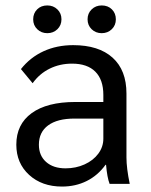

<svg xmlns="http://www.w3.org/2000/svg" viewBox="-20 -676 554 706"><path d="M40 0ZM40 -144Q40 -219 96.5 -260Q153 -301 257 -301H360V-327Q360 -383 330.5 -412.5Q301 -442 245 -442Q200 -442 162.5 -423.5Q125 -405 100 -370L57 -422Q91 -465 140 -487.5Q189 -510 249 -510Q343 -510 394 -464Q445 -418 445 -332V-97Q445 -58 457 0H383Q374 -23 370 -70H368Q340 -31 299 -10.5Q258 10 208 10Q134 10 87 -33Q40 -76 40 -144ZM360 -166V-240H254Q191 -240 157 -215Q123 -190 123 -144Q123 -104 149.5 -80.5Q176 -57 221 -57Q259 -57 291 -71.5Q323 -86 341.5 -111Q360 -136 360 -166ZM102 -605Q102 -627 116.5 -641.5Q131 -656 154 -656Q176 -656 191 -641.5Q206 -627 206 -605Q206 -583 191 -568.5Q176 -554 154 -554Q132 -554 117 -568.5Q102 -583 102 -605ZM302 -605Q302 -627 317 -641.5Q332 -656 354 -656Q377 -656 391.5 -641.5Q406 -627 406 -605Q406 -583 391 -568.5Q376 -554 354 -554Q332 -554 317 -568.5Q302 -583 302 -605Z"/></svg>

Font: Sarabun
Style: Regular
Weight: 400
Designer: Suppakit Chalermlarp | Katatrad Co.,Ltd.
Foundry: Cadson Demak Co.,Ltd.
Version: Version 1.000; ttfautohint (v1.6)